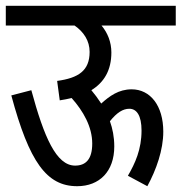

<svg xmlns="http://www.w3.org/2000/svg" viewBox="-20 -642 626 662"><path d="M0 -622V-554H237C269 -532 289 -501 289 -463C289 -398 250 -373 177 -363L186 -296C200 -298 214 -301 227 -304C267 -259 298 -205 298 -147C298 -92 275 -71 239 -71C174 -71 132 -169 88 -331L19 -313C81 -83 141 0 246 0C323 0 374 -51 374 -137C374 -170 368 -199 359 -224C383 -254 404 -267 426 -267C451 -267 468 -244 468 -192C468 -127 446 -79 421 -36L488 0C519 -57 543 -125 543 -188C543 -278 498 -334 434 -334C389 -334 358 -311 329 -285C318 -302 306 -318 295 -331C339 -358 364 -400 364 -461C364 -497 351 -529 330 -554H586V-622Z"/></svg>

Font: Noto Sans Devanagari UI ExtraCondensed
Style: Regular
Weight: 400
Width: 2
Designer: Jelle Bosma - Monotype Design Team
Foundry: Monotype Imaging Inc.
Version: Version 2.003